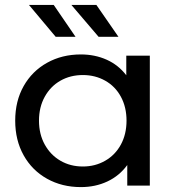

<svg xmlns="http://www.w3.org/2000/svg" viewBox="-20 -757 722 783"><path d="M591 -530V0H499V-84Q467 -40 418 -17Q369 6 310 6Q233 6 172 -28Q111 -62 76.5 -123.5Q42 -185 42 -265Q42 -345 76.5 -406Q111 -467 172 -501Q233 -535 310 -535Q367 -535 415 -513.5Q463 -492 495 -450V-530ZM496 -265Q496 -320 473 -362.5Q450 -405 409 -428Q368 -451 318 -451Q267 -451 226.5 -428Q186 -405 162.5 -362.5Q139 -320 139 -265Q139 -210 162.5 -167.5Q186 -125 226.5 -101.5Q267 -78 318 -78Q368 -78 409 -101.5Q450 -125 473 -167.5Q496 -210 496 -265ZM98 -737H199L288 -607H207ZM271 -737H373L463 -607H382Z"/></svg>

Font: Montserrat Alternates Medium
Style: Regular
Weight: 500
Designer: Julieta Ulanovsky
Foundry: Julieta Ulanovsky
Version: Version 7.200